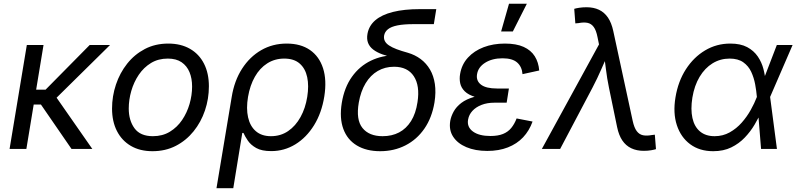

<svg xmlns="http://www.w3.org/2000/svg" viewBox="-20 -775 4144 999"><path d="M206.5 -541 117.2 0H29.8L119.6 -541ZM552.7 -541 238.3 -231H122.1L134.8 -308.6H217.3L446.8 -541ZM352.1 0 191.4 -233.4 249 -303.2 460.4 0Z M773.4 11.7Q708 11.7 660.9 -15.9Q613.8 -43.5 588.4 -93.3Q563 -143.1 563 -210Q563 -274.4 583.3 -335Q603.5 -395.5 641.6 -443.6Q679.7 -491.7 733.6 -520Q787.6 -548.3 855.5 -548.3Q920.9 -548.3 968.5 -521Q1016.1 -493.7 1041.5 -443.6Q1066.9 -393.6 1066.9 -326.2Q1066.9 -260.7 1046.4 -200.2Q1025.9 -139.6 987.3 -91.8Q948.7 -43.9 894.8 -16.1Q840.8 11.7 773.4 11.7ZM775.4 -66.4Q825.7 -66.4 863.8 -89.6Q901.9 -112.8 927.5 -150.6Q953.1 -188.5 966.3 -234.1Q979.5 -279.8 979.5 -324.7Q979.5 -366.7 966.1 -399.4Q952.6 -432.1 924.8 -451.2Q897 -470.2 853 -470.2Q803.7 -470.2 765.9 -447.3Q728 -424.3 702.1 -386Q676.3 -347.7 663.1 -301.8Q649.9 -255.9 649.9 -210.4Q649.9 -148.4 679.9 -107.4Q710 -66.4 775.4 -66.4Z M1106.4 204.1 1185.5 -270Q1199.2 -355 1239.3 -417.2Q1279.3 -479.5 1338.9 -513.9Q1398.4 -548.3 1471.7 -548.3Q1544.4 -548.3 1592.8 -514.9Q1641.1 -481.4 1660.9 -419.9Q1680.7 -358.4 1667.5 -273.9Q1653.8 -187.5 1614 -123.3Q1574.2 -59.1 1516.6 -23.9Q1459 11.2 1391.1 11.2Q1341.8 11.2 1313.2 -4.9Q1284.7 -21 1269.8 -43Q1254.9 -64.9 1246.6 -83.5H1240.7L1193.8 204.1ZM1389.6 -66.4Q1440.4 -66.4 1479.2 -93Q1518.1 -119.6 1543.7 -166Q1569.3 -212.4 1578.6 -271Q1587.9 -328.6 1578.4 -373.5Q1568.8 -418.5 1539.3 -444.3Q1509.8 -470.2 1459 -470.2Q1409.7 -470.2 1370.6 -445.3Q1331.5 -420.4 1306.2 -375.7Q1280.8 -331.1 1270.5 -271Q1260.3 -210.4 1270.8 -164.3Q1281.2 -118.2 1311.3 -92.3Q1341.3 -66.4 1389.6 -66.4Z M1958 11.7Q1886.2 11.7 1836.7 -18.1Q1787.1 -47.9 1766.4 -104.2Q1745.6 -160.6 1758.3 -239.3Q1771.5 -319.8 1811 -375.2Q1850.6 -430.7 1909.7 -459.2Q1968.8 -487.8 2040 -487.8L2037.6 -473.6Q1999.5 -481.4 1970.2 -491.9Q1940.9 -502.4 1921.9 -517.1Q1902.8 -531.7 1895 -552Q1887.2 -572.3 1892.1 -599.6Q1899.9 -641.6 1933.1 -669.9Q1966.3 -698.2 2024.7 -712.9Q2083 -727.5 2165 -727.5H2250L2237.3 -649.4H2132.3Q2080.6 -649.4 2047.9 -642.8Q2015.1 -636.2 1998.5 -622.8Q1981.9 -609.4 1978.5 -589.8Q1976.1 -574.2 1982.4 -561.5Q1988.8 -548.8 2004.2 -538.6Q2019.5 -528.3 2043.9 -519Q2068.4 -509.8 2102.1 -500.5Q2139.2 -489.7 2168.7 -467.8Q2198.2 -445.8 2217.3 -413.3Q2236.3 -380.9 2242.7 -337.9Q2249 -294.9 2240.7 -242.2Q2227.5 -162.6 2188.2 -105.7Q2148.9 -48.8 2089.6 -18.6Q2030.3 11.7 1958 11.7ZM1970.7 -66.4Q2019 -66.4 2056.4 -85.9Q2093.8 -105.5 2118.7 -145Q2143.6 -184.6 2152.3 -243.7Q2165.5 -329.1 2133.1 -378.4Q2100.6 -427.7 2030.3 -427.7Q1983.4 -427.7 1945.6 -405.8Q1907.7 -383.8 1882.3 -341.8Q1856.9 -299.8 1846.7 -240.7Q1831.5 -151.9 1866 -109.1Q1900.4 -66.4 1970.7 -66.4Z M2515.6 10.3Q2452.6 10.3 2406.5 -9.3Q2360.4 -28.8 2337.6 -64Q2314.9 -99.1 2322.8 -146.5Q2327.1 -170.4 2340.6 -194.8Q2354 -219.2 2380.1 -239.3Q2406.2 -259.3 2448.2 -271.2Q2490.2 -283.2 2550.8 -283.2H2623L2616.2 -240.7H2552.7Q2514.6 -240.7 2485.4 -229.2Q2456.1 -217.8 2438 -198Q2419.9 -178.2 2415.5 -152.8Q2408.7 -114.3 2440.7 -90.8Q2472.7 -67.4 2531.7 -67.4Q2570.8 -67.4 2596.9 -77.9Q2623 -88.4 2639.9 -108.9Q2656.7 -129.4 2668 -158.7L2751 -142.6Q2733.9 -94.7 2701.7 -60.5Q2669.4 -26.4 2622.6 -8.1Q2575.7 10.3 2515.6 10.3ZM2548.3 -259.3Q2489.7 -259.3 2453.4 -270.3Q2417 -281.2 2398.2 -299.8Q2379.4 -318.4 2374.5 -341.8Q2369.6 -365.2 2374 -390.1Q2382.3 -439.9 2414.8 -475.3Q2447.3 -510.7 2496.8 -529.5Q2546.4 -548.3 2606.9 -548.3Q2666.5 -548.3 2704.6 -531Q2742.7 -513.7 2762.5 -482.2Q2782.2 -450.7 2785.6 -408.2L2698.7 -389.2Q2695.8 -427.7 2670.9 -449.7Q2646 -471.7 2594.7 -471.7Q2541 -471.7 2504.2 -448.5Q2467.3 -425.3 2461.9 -387.2Q2457 -354 2483.2 -334.2Q2509.3 -314.5 2565.9 -314.5H2627.9L2619.1 -259.3ZM2587.4 -611.3 2628.4 -755.4H2721.2L2648.4 -611.3Z M2799.3 0 3096.7 -543.9 3088.9 -582Q3082 -617.2 3069.3 -634.5Q3056.6 -651.9 3037.4 -656Q3018.1 -660.2 2990.2 -654.8L2973.6 -653.3L2967.8 -729Q2976.6 -731.9 2993.9 -734.6Q3011.2 -737.3 3031.7 -737.3Q3068.8 -737.3 3096.7 -724.1Q3124.5 -710.9 3143.1 -683.8Q3161.6 -656.7 3170.9 -613.8L3272 -146Q3279.8 -110.4 3293 -92.8Q3306.2 -75.2 3325.7 -71.3Q3345.2 -67.4 3371.1 -72.3L3387.2 -74.2L3393.1 1Q3384.8 3.9 3367.9 6.8Q3351.1 9.8 3329.6 9.8Q3292.5 9.8 3264.4 -3.7Q3236.3 -17.1 3218 -44.2Q3199.7 -71.3 3190.9 -113.8L3148.4 -319.3Q3138.2 -368.7 3132.6 -415.8Q3127 -462.9 3120.6 -508.3H3150.9Q3129.4 -462.9 3108.9 -415.3Q3088.4 -367.7 3063 -319.3L2894.5 0Z M3690.9 11.7Q3620.1 11.7 3571.3 -24.4Q3522.5 -60.5 3501.7 -123.8Q3481 -187 3494.6 -268.6Q3508.3 -351.6 3548.8 -414.6Q3589.4 -477.5 3648.9 -512.9Q3708.5 -548.3 3779.8 -548.3Q3833 -548.3 3867.7 -529.8Q3902.3 -511.2 3922.9 -481Q3943.4 -450.7 3952.4 -415.5Q3961.4 -380.4 3963.4 -347.7H3994.6L3986.8 -272L4022.5 0H3939.9L3918 -272Q3915.5 -301.8 3909.2 -336.2Q3902.8 -370.6 3888.7 -401.1Q3874.5 -431.6 3847.4 -450.9Q3820.3 -470.2 3776.4 -470.2Q3728 -470.2 3687.7 -445.6Q3647.5 -420.9 3620.1 -375.2Q3592.8 -329.6 3582.5 -267.1Q3572.8 -206.1 3582.8 -160.9Q3592.8 -115.7 3622.1 -91.1Q3651.4 -66.4 3698.2 -66.4Q3741.2 -66.4 3776.6 -86.2Q3812 -106 3839.4 -137Q3866.7 -168 3886.2 -203.1Q3905.8 -238.3 3917.5 -269L4022 -541H4104L3986.3 -269L3969.7 -195.8H3942.4Q3927.7 -163.1 3906.5 -127Q3885.3 -90.8 3855.2 -59.3Q3825.2 -27.8 3784.9 -8.1Q3744.6 11.7 3690.9 11.7Z"/></svg>

Font: Inter 17pt
Style: Italic
Weight: 400
Italic angle: -9.3988°
Version: Version 4.001;git-66647c0bb